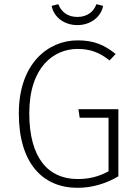

<svg xmlns="http://www.w3.org/2000/svg" viewBox="-20 -887 654 918"><path d="M350 -767C415 -767 464 -808 473 -859L441 -867C428 -831 397 -806 350 -806C303 -806 272 -831 259 -867L227 -859C236 -808 284 -767 350 -767ZM351 -694C209 -694 70 -582 70 -345C70 -108 183 11 351 11C420 11 487 -9 546 -44V-365H355L361 -324H499V-68C455 -44 410 -31 351 -31C211 -31 120 -131 120 -345C120 -568 238 -653 351 -653C412 -653 456 -636 504 -598L533 -629C478 -673 428 -694 351 -694Z"/></svg>

Font: Fira Sans ExtraLight
Style: Regular
Weight: 200
Designer: bBox Type GmbH & Carrois Corporate GbR & Edenspiekermann AG
Foundry: bBox Type GmbH & Carrois Corporate GbR & Edenspiekermann AG
Version: Version 4.300;PS 004.300;hotconv 1.0.88;makeotf.lib2.5.64775